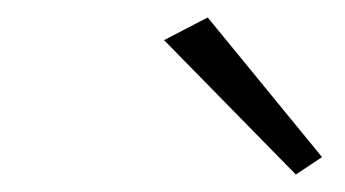

<svg xmlns="http://www.w3.org/2000/svg" viewBox="-20 -720 395 220"><path d="M168 -674 319 -520 349 -540 218 -700Z"/></svg>

Font: Jost* 300 Light Italic
Style: Italic
Weight: 300
Italic angle: -10°
Version: Version 3.200; ttfautohint (v0.97) -l 8 -r 50 -G 200 -x 14 -